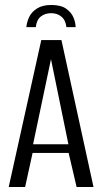

<svg xmlns="http://www.w3.org/2000/svg" viewBox="-20 -752 411 772"><path d="M186 -732Q225 -732 246 -717Q267 -702 275.5 -681.5Q284 -661 284 -643H247Q244 -671 227 -685Q210 -699 186 -699Q161 -699 144 -685.5Q127 -672 124 -643H86Q88 -664 97.5 -684Q107 -704 129 -718Q151 -732 186 -732ZM15 0 146 -591H227L356 0H288L256 -137H111L81 0ZM113 -172H255L185 -514Z"/></svg>

Font: Alumni Sans
Style: Regular
Weight: 400
Designer: Robert E. Leuschke
Foundry: Robert E. Leuschke
Version: Version 1.018